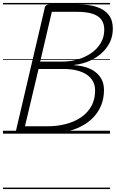

<svg xmlns="http://www.w3.org/2000/svg" viewBox="-20 -905 784 1300"><path d="M110 0Q83 0 88 -19L284 -856Q289 -875 317 -875H512Q586 -875 638 -857Q690 -839 717 -803Q744 -767 744 -711Q744 -658 722 -615Q700 -572 663 -540.5Q626 -509 580 -490Q534 -471 485 -466L484 -463Q525 -461 561 -450Q597 -439 624.5 -418.5Q652 -398 668 -367.5Q684 -337 684 -296Q684 -237 664 -189.5Q644 -142 608.5 -106.5Q573 -71 525.5 -47.5Q478 -24 421.5 -12Q365 0 303 0ZM149 -50H300Q370 -50 429 -66Q488 -82 532 -113Q576 -144 600 -189Q624 -234 624 -292Q624 -328 609 -355Q594 -382 566 -400.5Q538 -419 498.5 -428.5Q459 -438 410 -438H241ZM252 -488H403Q456 -488 506 -502.5Q556 -517 597 -545Q638 -573 662 -613.5Q686 -654 686 -704Q686 -746 665.5 -773Q645 -800 604 -812.5Q563 -825 502 -825H331ZM0 365H725V375H0ZM0 -20H725V0H0ZM0 -505H725V-500H0ZM0 -885H725V-875H0Z"/></svg>

Font: Playwrite AT Guides
Style: Italic
Weight: 400
Italic angle: -13.0072°
Designer: Veronika Burian, José Scaglione
Foundry: TypeTogether
Version: Version 1.002